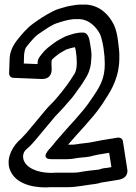

<svg xmlns="http://www.w3.org/2000/svg" viewBox="-20 -758 597 843"><path d="M144.8 -476.6 84.5 -479.1 85.8 -518.7C88.9 -540.4 90.1 -544.6 98.9 -556C117.4 -578.7 133.9 -598.2 148.1 -608C169 -622.4 193.7 -639.7 217 -651.3C224 -654.9 264.4 -667.8 280.7 -670.6L292.9 -672.6C298.7 -673.6 304.1 -674.1 310.7 -674.1H331.7C371.7 -670.8 403.1 -639.7 419.9 -606.7C432.8 -572.5 440.1 -519.7 440.1 -476.7C440.1 -416 419.9 -380.5 394.4 -342.3C373.1 -310.2 355.5 -284.4 329 -255.2L310.1 -233.3C280.8 -201.3 252.5 -169.3 224.4 -136.5C219.9 -131.2 218.4 -128.4 212.6 -121.7L201.8 -109.2C201.8 -109.2 149.4 -59.1 206.7 -59.1H273.7C298.4 -59.1 312.7 -64 327.4 -65.3C347.5 -67.3 369.5 -67.8 394.1 -75.6C400.6 -77.3 406.1 -78.5 412.6 -79.5L459.3 -87.1L469.2 -24.1L448.6 -20.8C429.3 -19.9 417.6 -14 415.2 -13.6C385.3 -10.3 355.6 -7.4 325.4 -1.5C316.6 -0.4 308.2 0.1 298.3 0.1L225.3 0.1C217.4 0.1 209.7 0.5 203.6 1.1C142.4 0.6 93.5 -22 83.1 -57.6C76.6 -83.2 89.5 -98.1 100.7 -106.9C113.5 -116.9 132.1 -138.9 138.1 -146.1C165.6 -179.1 194.8 -213.6 222.4 -247.2C233.7 -259.4 243.2 -268.2 258.2 -285L276.2 -305.9C299.1 -329.2 310.8 -348.8 323.5 -365.9C337.7 -384.2 348.4 -402.4 357.5 -417.1C374 -443.6 380.5 -473.4 380.9 -502.6C383.8 -530.7 377.3 -549.9 375.7 -566.3C373.3 -582.8 368 -614.9 345.3 -614.9L335.3 -614.9C328.3 -614.9 321.2 -613.6 314.2 -612.2L304.2 -610.2C302.1 -609.8 299.2 -608.9 297.5 -608.2C289.4 -605 270.7 -600.8 260.8 -594.9C253.4 -590.5 231.4 -580.8 213.3 -566.1C200.5 -556.6 181 -543.5 164.6 -522.3C161.5 -518.5 158.1 -514 154.2 -508.7C146.1 -498 145.3 -490.7 144.8 -476.6ZM200.7 63.9 273.7 63.9C319.3 63.9 353.6 54.6 398.6 49.6C419.5 46.4 424 42.9 426.7 42.9C427.9 42.9 430 42.7 431.5 42.5L499.5 31.5C549.2 23.4 538.6 -16.1 538.6 -16.1L519.6 -138.1C517.9 -148.8 508.3 -155.5 495.5 -153.5L427.4 -142.5C398.7 -137.7 384.8 -132.6 346.6 -128.7C324 -126.9 313.1 -122.9 298.3 -122.9H278.9C301.9 -149.4 324.9 -175.4 349.9 -202.7L369 -224.8C396.3 -254.9 420.5 -285.5 444.2 -324.7C473.4 -368.6 503.6 -425.2 503.9 -500.3C505.6 -531.5 499.8 -559.6 497.7 -582.1C494.5 -606.6 488.2 -633.1 479.7 -650C459.5 -690.6 421.3 -733.4 359.1 -737.8C358.7 -737.8 357.9 -737.9 357.3 -737.9H335.3C325.9 -737.9 316 -737 307.1 -735.4L296.1 -733.6C282.3 -731.9 264.3 -727.2 251.8 -723.1C241.3 -719.6 232 -718.8 208.3 -706.3C181 -692.6 150.9 -673.2 127 -655.4C95.9 -633.5 73 -603.8 55.2 -582C30.3 -550.1 23 -522.5 22.1 -497.6L20.1 -436.6C19.8 -426 26.8 -416.6 38.7 -416.2L161.7 -411.2C210.7 -409.2 206.8 -454.2 206.8 -454.2C207.1 -461.4 203.7 -490.5 208.8 -496.9C211.2 -499.9 223.6 -510.6 237.7 -521.2C242.7 -524.9 253.1 -530.6 270.3 -540.3C279.2 -543.1 294.5 -548.7 308.9 -550.6C315.5 -531.4 317.1 -496.1 317.1 -479.7C317.1 -456.4 311.7 -441.2 306.5 -432.9C285.2 -398.3 256.8 -360.2 236.5 -336.7L217.8 -315C207.3 -303.3 194.1 -292.1 180.6 -275.5C153.1 -241.9 126.3 -210.3 97.3 -175.6C91.4 -169.5 79.4 -156.2 72.1 -148.5C37.9 -120.1 7.9 -69.5 20.9 -20.5C39 42.7 110.5 64.9 180.7 64.9C187 64.9 191.2 63.9 200.7 63.9Z"/></svg>

Font: Tape
Style: Regular
Weight: 500
Foundry: Cannot Into Space Fonts
Version: Version 0.97